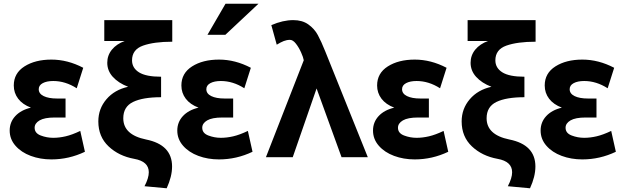

<svg xmlns="http://www.w3.org/2000/svg" viewBox="-20 -844 3367 1031"><path d="M266 -104Q298 -104 332.5 -112Q367 -120 411 -141L436 -29Q350 12 256 12Q196 12 145 -7Q94 -26 63 -61.5Q32 -97 32 -143Q32 -188 62 -220.5Q92 -253 146 -266Q101 -283 77.5 -314Q54 -345 54 -385Q54 -451 111.5 -487.5Q169 -524 256 -524Q343 -524 427 -480L392 -370Q331 -409 266 -409Q231 -409 209.5 -397.5Q188 -386 188 -365Q188 -341 214.5 -328Q241 -315 286 -315H332V-213H274Q219 -213 192.5 -197.5Q166 -182 166 -158Q166 -129 198.5 -116.5Q231 -104 266 -104Z M701 9Q779 23 779 81Q779 112 756 156L875 167Q904 104 904 50Q904 -67 764 -95Q642 -120 642 -209Q642 -271 694.5 -296.5Q747 -322 845 -322V-432Q764 -432 726.5 -455.5Q689 -479 689 -520Q689 -578 748 -599Q807 -620 905 -620V-736H540V-624H650Q606 -608 581 -577.5Q556 -547 556 -507Q556 -464 586 -431Q616 -398 668 -378Q595 -362 551.5 -311Q508 -260 508 -192Q508 -110 563 -58Q618 -6 701 9Z M1166 -104Q1198 -104 1232.5 -112Q1267 -120 1311 -141L1336 -29Q1250 12 1156 12Q1096 12 1045 -7Q994 -26 963 -61.5Q932 -97 932 -143Q932 -188 962 -220.5Q992 -253 1046 -266Q1001 -283 977.5 -314Q954 -345 954 -385Q954 -451 1011.5 -487.5Q1069 -524 1156 -524Q1243 -524 1327 -480L1292 -370Q1231 -409 1166 -409Q1131 -409 1109.5 -397.5Q1088 -386 1088 -365Q1088 -341 1114.5 -328Q1141 -315 1186 -315H1232V-213H1174Q1119 -213 1092.5 -197.5Q1066 -182 1066 -158Q1066 -129 1098.5 -116.5Q1131 -104 1166 -104ZM1094 -657H1190L1368 -824H1191Z M1408 0H1552L1680 -369L1814 0H1955L1727 -567Q1705 -622 1686.5 -656Q1668 -690 1635.5 -713Q1603 -736 1555 -736Q1499 -736 1437 -709L1466 -604Q1487 -617 1503.5 -623.5Q1520 -630 1537 -630Q1553 -630 1569 -609.5Q1585 -589 1597 -562Q1609 -535 1611 -521V-520Z M2217 -104Q2249 -104 2283.5 -112Q2318 -120 2362 -141L2387 -29Q2301 12 2207 12Q2147 12 2096 -7Q2045 -26 2014 -61.5Q1983 -97 1983 -143Q1983 -188 2013 -220.5Q2043 -253 2097 -266Q2052 -283 2028.5 -314Q2005 -345 2005 -385Q2005 -451 2062.5 -487.5Q2120 -524 2207 -524Q2294 -524 2378 -480L2343 -370Q2282 -409 2217 -409Q2182 -409 2160.5 -397.5Q2139 -386 2139 -365Q2139 -341 2165.5 -328Q2192 -315 2237 -315H2283V-213H2225Q2170 -213 2143.5 -197.5Q2117 -182 2117 -158Q2117 -129 2149.5 -116.5Q2182 -104 2217 -104Z M2652 9Q2730 23 2730 81Q2730 112 2707 156L2826 167Q2855 104 2855 50Q2855 -67 2715 -95Q2593 -120 2593 -209Q2593 -271 2645.5 -296.5Q2698 -322 2796 -322V-432Q2715 -432 2677.5 -455.5Q2640 -479 2640 -520Q2640 -578 2699 -599Q2758 -620 2856 -620V-736H2491V-624H2601Q2557 -608 2532 -577.5Q2507 -547 2507 -507Q2507 -464 2537 -431Q2567 -398 2619 -378Q2546 -362 2502.5 -311Q2459 -260 2459 -192Q2459 -110 2514 -58Q2569 -6 2652 9Z M3117 -104Q3149 -104 3183.5 -112Q3218 -120 3262 -141L3287 -29Q3201 12 3107 12Q3047 12 2996 -7Q2945 -26 2914 -61.5Q2883 -97 2883 -143Q2883 -188 2913 -220.5Q2943 -253 2997 -266Q2952 -283 2928.5 -314Q2905 -345 2905 -385Q2905 -451 2962.5 -487.5Q3020 -524 3107 -524Q3194 -524 3278 -480L3243 -370Q3182 -409 3117 -409Q3082 -409 3060.5 -397.5Q3039 -386 3039 -365Q3039 -341 3065.5 -328Q3092 -315 3137 -315H3183V-213H3125Q3070 -213 3043.5 -197.5Q3017 -182 3017 -158Q3017 -129 3049.5 -116.5Q3082 -104 3117 -104Z"/></svg>

Font: Geom SemiBold
Style: Bold
Weight: 600
Version: Version 1.102